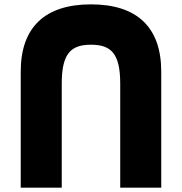

<svg xmlns="http://www.w3.org/2000/svg" viewBox="-20 -845 834 880"><path d="M75 15H263V-462C263 -600 305 -640 397 -640C489 -640 531 -600 531 -462V15H719V-517C719 -721 607 -825 397 -825C187 -825 75 -721 75 -517Z"/></svg>

Font: Sztylet
Style: Bd
Weight: 700
Foundry: Cannot Into Space Fonts, PlusOne Fonts
Version: Version 0.12